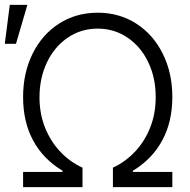

<svg xmlns="http://www.w3.org/2000/svg" viewBox="-49 -769 782 789"><path d="M45.9 -62.5H208V-67.4Q128.9 -114.7 87.4 -191.2Q45.9 -267.6 45.9 -370.1Q45.9 -469.7 85.2 -548.8Q124.5 -627.9 194.3 -672.4Q264.2 -716.8 352.5 -716.8Q440.4 -716.8 510.3 -672.4Q580.1 -627.9 619.6 -548.8Q659.2 -469.7 659.2 -370.1Q659.2 -268.1 617.4 -191.4Q575.7 -114.7 497.1 -67.4V-62.5H659.2V0H415V-80.1Q464.8 -103 504.6 -144.5Q544.4 -186 567.6 -243.4Q590.8 -300.8 590.8 -369.1Q591.3 -447.8 560.8 -512.2Q530.3 -576.7 475.6 -614Q420.9 -651.4 352.5 -651.4Q283.7 -651.4 229 -614Q174.3 -576.7 143.8 -512.2Q113.3 -447.8 113.3 -369.1Q113.3 -300.8 136.7 -243.2Q160.2 -185.5 200.2 -144Q240.2 -102.5 290 -80.1V0H45.9ZM-8.8 -749H63.5L16.6 -588.9H-29.3Z"/></svg>

Font: Pretendard JP Light
Style: Regular
Weight: 300
Designer: Base glyphs from Inter by Rasmus Andersson; Hangeul glyphs from Noto Sans CJK(Source Han Sans) by Jang Soo-young and Kan
Foundry: Kil Hyung-jin
Version: Version 1.309